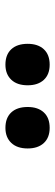

<svg xmlns="http://www.w3.org/2000/svg" viewBox="226 -1120 199 690"><g transform="rotate(-90 325.0 -774.5)"><path d="M211 -695Q176 -695 156.5 -716Q137 -737 137 -774Q137 -812 157 -833Q177 -854 211 -854Q247 -854 266.5 -833Q286 -812 286 -774Q286 -737 266.5 -716Q247 -695 211 -695ZM438 -695Q403 -695 383.5 -716Q364 -737 364 -774Q364 -812 384 -833Q404 -854 438 -854Q474 -854 493.5 -833Q513 -812 513 -774Q513 -737 493.5 -716Q474 -695 438 -695Z"/></g></svg>

Font: Martian Mono SemiCondensed Medium
Style: Regular
Weight: 500
Width: 4
Designer: Roman Shamin
Foundry: Evil Martians
Version: Version 1.000